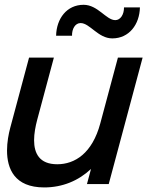

<svg xmlns="http://www.w3.org/2000/svg" viewBox="-20 -786 655 820"><path d="M459.5 -622C531.5 -622 576 -681.5 577.6 -754.5H509.6C509.9 -724 494.4 -700 472.4 -700C433.4 -700 398 -765.5 337 -765.5C265.5 -765.5 221.3 -707 219.6 -633.5H287.6C286.9 -662.5 301.1 -687.5 324.1 -687.5C363.6 -687.5 399 -622 459.5 -622ZM483.6 -540 408.3 -259C374 -131 299.5 -84.5 224.5 -84.5C148.2 -84.5 125.6 -131.2 125.6 -187.2C125.6 -215.5 131.4 -246.3 138.9 -274.5L210.1 -540H104.1L23.7 -240C16.7 -213.7 10 -178.8 10 -143.3C10 -65.8 41.5 14.5 169 14.5C247 14.5 315.8 -14.5 368.7 -64.5L351.4 0H444.4L589.1 -540Z"/></svg>

Font: Manrope
Style: SemiBoldItalic
Weight: 600
Italic angle: -15°
Designer: Mikhail Sharanda
Foundry: Mikhail Sharanda
Version: Version 4.502;hotconv 1.0.109;makeotfexe 2.5.65596